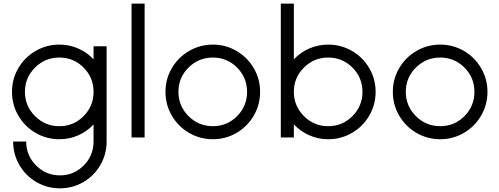

<svg xmlns="http://www.w3.org/2000/svg" viewBox="-20 -756 2747 1056"><path d="M52.2 22.5H124Q124 99.6 178.5 154.1Q232.9 208.5 309.6 208.5Q386.2 208.5 440.4 154.1Q494.6 99.6 494.6 22.5V-71.8Q459 -33.2 410.2 -11.7Q361.3 9.8 306.6 9.8Q235.8 9.8 175.8 -25.1Q115.7 -60.1 80.8 -120.1Q45.9 -180.2 45.9 -251Q45.9 -321.3 80.8 -381.1Q115.7 -440.9 175.8 -475.8Q235.8 -510.7 306.6 -510.7Q361.3 -510.7 410.2 -489.3Q459 -467.8 494.6 -429.7V-501.5H566.4V22.5Q566.4 92.3 532 151.6Q497.6 210.9 438.5 245.4Q379.4 279.8 309.6 279.8Q239.7 279.8 180.4 245.4Q121.1 210.9 86.7 151.6Q52.2 92.3 52.2 22.5ZM494.6 -251Q494.6 -329.1 439.7 -384.3Q384.8 -439.5 306.6 -439.5Q228 -439.5 172.6 -384.3Q117.2 -329.1 117.2 -251Q117.2 -172.9 172.6 -117.4Q228 -62 306.6 -62Q384.8 -62 439.7 -117.2Q494.6 -172.4 494.6 -251Z M703.6 0V-736.3H775.4V0Z M1410.6 -251Q1410.6 -180.2 1375.7 -120.1Q1340.8 -60.1 1281 -25.1Q1221.2 9.8 1150.9 9.8Q1080.1 9.8 1020 -25.1Q960 -60.1 925 -120.1Q890.1 -180.2 890.1 -251Q890.1 -321.3 925 -381.1Q960 -440.9 1020 -475.8Q1080.1 -510.7 1150.9 -510.7Q1221.2 -510.7 1281 -475.8Q1340.8 -440.9 1375.7 -381.1Q1410.6 -321.3 1410.6 -251ZM1338.9 -251Q1338.9 -329.1 1283.9 -384.3Q1229 -439.5 1150.9 -439.5Q1072.3 -439.5 1016.8 -384.3Q961.4 -329.1 961.4 -251Q961.4 -172.9 1016.8 -117.4Q1072.3 -62 1150.9 -62Q1229 -62 1283.9 -117.2Q1338.9 -172.4 1338.9 -251Z M1524.4 0V-736.3H1596.2V-429.7Q1632.8 -468.3 1681.6 -489.5Q1730.5 -510.7 1785.2 -510.7Q1856 -510.7 1916 -475.8Q1976.1 -440.9 2011 -381.1Q2045.9 -321.3 2045.9 -251Q2045.9 -180.2 2011 -120.1Q1976.1 -60.1 1916 -25.1Q1856 9.8 1785.2 9.8Q1730.5 9.8 1681.6 -11.7Q1632.8 -33.2 1596.2 -71.8V0ZM1918.5 -117.4Q1973.6 -172.9 1973.6 -251Q1973.6 -329.1 1918.5 -384.3Q1863.3 -439.5 1785.2 -439.5Q1707 -439.5 1651.6 -384.3Q1596.2 -329.1 1596.2 -251Q1596.2 -172.9 1651.6 -117.4Q1707 -62 1785.2 -62Q1863.3 -62 1918.5 -117.4Z M2661.1 -251Q2661.1 -180.2 2626.2 -120.1Q2591.3 -60.1 2531.5 -25.1Q2471.7 9.8 2401.4 9.8Q2330.6 9.8 2270.5 -25.1Q2210.4 -60.1 2175.5 -120.1Q2140.6 -180.2 2140.6 -251Q2140.6 -321.3 2175.5 -381.1Q2210.4 -440.9 2270.5 -475.8Q2330.6 -510.7 2401.4 -510.7Q2471.7 -510.7 2531.5 -475.8Q2591.3 -440.9 2626.2 -381.1Q2661.1 -321.3 2661.1 -251ZM2589.4 -251Q2589.4 -329.1 2534.4 -384.3Q2479.5 -439.5 2401.4 -439.5Q2322.8 -439.5 2267.3 -384.3Q2211.9 -329.1 2211.9 -251Q2211.9 -172.9 2267.3 -117.4Q2322.8 -62 2401.4 -62Q2479.5 -62 2534.4 -117.2Q2589.4 -172.4 2589.4 -251Z"/></svg>

Font: Basically A Sans Serif
Style: Regular
Weight: 400
Designer: Hyung-Suk Kim
Foundry: Mental Design
Version: 1.000